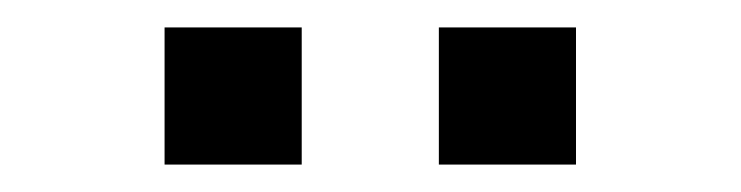

<svg xmlns="http://www.w3.org/2000/svg" viewBox="-20 -740 540 140"><path d="M400 -620H300V-720H400ZM100 -620V-720H200V-620Z"/></svg>

Font: Iosevka SS04 Light
Style: Regular
Weight: 300
Monospace: yes
Designer: Belleve Invis
Foundry: Belleve Invis
Version: Version 19.0.0; ttfautohint (v1.8.4)